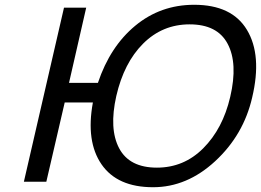

<svg xmlns="http://www.w3.org/2000/svg" viewBox="-20 -761 1093 804"><path d="M774 -659Q660 -659 579 -578Q499 -498 467 -359Q436 -221 479 -140Q522 -59 637 -59Q750 -59 831 -140Q913 -222 944 -355Q977 -496 933 -578Q890 -659 774 -659ZM1036 -353Q1000 -196 881 -86Q763 23 621 23Q471 23 405 -73Q339 -169 369 -332H251L174 0H80L248 -729H341L269 -414H390Q441 -566 546 -653Q652 -741 793 -741Q951 -741 1014 -636Q1078 -530 1036 -353Z"/></svg>

Font: Miedinger
Style: Italic
Weight: 400
Italic angle: -13°
Version: Version 001.000